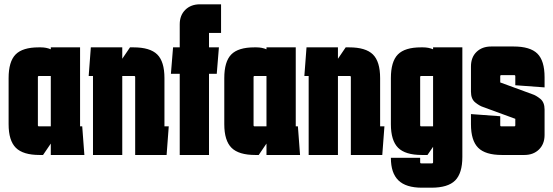

<svg xmlns="http://www.w3.org/2000/svg" viewBox="-20 -720 2570 892"><path d="M164 0Q87 0 53.5 -33.5Q20 -67 20 -143V-357Q20 -434 52.5 -467Q85 -500 160 -500H169Q195 -500 216 -491V-500H352V-133H362L372 0H216V-53L180 0ZM161 -367Q156 -367 156 -362V-138Q156 -133 161 -133H216V-367Z M412 0V-367H392L402 -500H548V-447L584 -500H600Q677 -500 710.5 -467Q744 -434 744 -357V-133H764L754 0H608V-362Q608 -367 603 -367H548V0Z M774 -377 784 -500H815V-607Q815 -649 841 -674.5Q867 -700 909 -700H1007V-567H951V-500H997L987 -377H951V0H815V-377Z M1166 0Q1089 0 1055.5 -33.5Q1022 -67 1022 -143V-357Q1022 -434 1054.5 -467Q1087 -500 1162 -500H1171Q1197 -500 1218 -491V-500H1354V-133H1364L1374 0H1218V-53L1182 0ZM1163 -367Q1158 -367 1158 -362V-138Q1158 -133 1163 -133H1218V-367Z M1414 0V-367H1394L1404 -500H1550V-447L1586 -500H1602Q1679 -500 1712.5 -467Q1746 -434 1746 -357V-133H1766L1756 0H1610V-362Q1610 -367 1605 -367H1550V0Z M1932 13V34Q1932 39 1937 39H1987Q1992 39 1992 34V-38L1966 0H1940Q1863 0 1829.5 -33.5Q1796 -67 1796 -143V-357Q1796 -434 1828.5 -467Q1861 -500 1936 -500H1945Q1971 -500 1992 -491V-500H2128V9Q2128 85 2094.5 118.5Q2061 152 1984 152H1940Q1866 152 1831 118Q1796 84 1796 14V13ZM1937 -367Q1932 -367 1932 -362V-138Q1932 -133 1937 -133H1992V-367Z M2168 -190 2304 -180V-138Q2304 -133 2309 -133H2369Q2374 -133 2374 -138V-168L2224 -223Q2208 -228 2188 -244Q2168 -260 2168 -294V-411Q2168 -454 2194 -479Q2220 -504 2262 -504H2366Q2443 -504 2476.5 -471Q2510 -438 2510 -361V-314L2374 -324V-366Q2374 -371 2369 -371H2309Q2304 -371 2304 -366V-337L2454 -282Q2470 -277 2490 -261Q2510 -245 2510 -211V-93Q2510 -51 2484 -25.5Q2458 0 2416 0H2312Q2235 0 2201.5 -33.5Q2168 -67 2168 -143Z"/></svg>

Font: Karantina
Style: Bold
Weight: 700
Designer: Rony Koch
Foundry: Rony Koch
Version: Version 1.000; ttfautohint (v1.8.3)